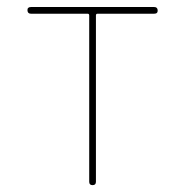

<svg xmlns="http://www.w3.org/2000/svg" viewBox="-20 -540 540 560"><path d="M70.3 -500Q60.5 -500 60.1 -509.8Q59.6 -519.5 70.3 -519.5H429.7Q439.5 -519.5 439.9 -509.8Q440.4 -500 429.7 -500H264.6Q259.8 -500 259.8 -495.1V-9.8Q259.8 0 250 0Q240.2 0 240.2 -9.8V-495.1Q240.2 -500 235.4 -500Z"/></svg>

Font: Rounded-L Mgen+ 2m thin
Style: Regular
Weight: 100
Designer: [Source Han Sans]
Ryoko NISHIZUKA  (kana & ideographs); Paul D. Hunt (Latin, Greek & Cyrillic); Wenlong ZHANG  (bopomofo
Version: Version 1.059.20150602